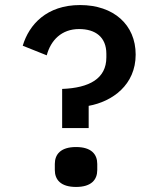

<svg xmlns="http://www.w3.org/2000/svg" viewBox="-20 -730 640 760"><path d="M331 -223V-311C425 -328 517 -394 517 -514C517 -632 430 -710 297 -710C165 -710 95 -633 70 -549L165 -511C181 -571 224 -615 293 -615C358 -615 401 -583 401 -517V-503C401 -419 334 -382 226 -378V-223ZM281 10C342 10 365 -19 365 -57V-81C365 -119 342 -148 281 -148C220 -148 197 -119 197 -81V-57C197 -19 220 10 281 10Z"/></svg>

Font: IBM Plex Mono Medm
Style: Regular
Weight: 500
Monospace: yes
Designer: Mike Abbink, Paul van der Laan, Pieter van Rosmalen
Foundry: Bold Monday
Version: Version 2.004